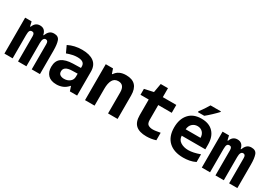

<svg xmlns="http://www.w3.org/2000/svg" viewBox="20 -1641 3560 2527"><g transform="rotate(30 1800.0 -378.0)"><path d="M155 0V-353Q155 -400 165 -418Q175 -436 200 -436Q237 -436 237 -384V0H364V-353Q364 -436 409 -436Q445 -436 445 -384V0H570V-355Q570 -454 551 -505Q532 -556 467 -556Q424 -556 399 -533Q374 -510 356 -466H351Q334 -556 253 -556Q181 -556 152 -478H144L128 -546H30V0Z M791 -171Q791 -248 914 -251L997 -253V-208Q997 -160 961 -132Q925 -104 874 -104Q839 -104 815 -119.5Q791 -135 791 -171ZM998 -69H1002L1025 0H1135V-364Q1135 -461 1072 -508.5Q1009 -556 893 -556Q778 -556 683 -508L730 -407Q819 -440 888 -440Q997 -440 997 -364V-340L877 -337Q767 -334 708.5 -292Q650 -250 650 -158Q650 -81 693.5 -35.5Q737 10 823 10Q873 10 917 -8Q961 -26 998 -69Z M1400 0V-257Q1400 -340 1426.5 -388Q1453 -436 1512 -436Q1605 -436 1605 -319V0H1750V-356Q1750 -556 1562 -556Q1447 -556 1397 -476H1389L1365 -546H1255V0Z M2332 -12V-126Q2292 -119 2267 -115Q2242 -111 2218 -111Q2178 -111 2150 -128Q2122 -145 2122 -203V-426H2327V-546H2122V-682H2012L1988 -546L1852 -516V-426H1977V-188Q1977 -84 2030.5 -37Q2084 10 2190 10Q2224 10 2259.5 5Q2295 0 2332 -12Z M2717 -606Q2754 -635 2803.5 -682Q2853 -729 2878 -757V-766H2720Q2701 -732 2674 -692.5Q2647 -653 2621 -619V-606ZM2934 -29V-146Q2832 -109 2759 -109Q2691 -109 2642 -139.5Q2593 -170 2591 -231H2950V-303Q2950 -422 2887 -489Q2824 -556 2708 -556Q2584 -556 2517 -480Q2450 -404 2450 -276Q2450 -138 2528.5 -64Q2607 10 2751 10Q2797 10 2843.5 1.5Q2890 -7 2934 -29ZM2711 -445Q2758 -445 2788.5 -414Q2819 -383 2820 -330H2594Q2599 -386 2632 -415.5Q2665 -445 2711 -445Z M3155 0V-353Q3155 -400 3165 -418Q3175 -436 3200 -436Q3237 -436 3237 -384V0H3364V-353Q3364 -436 3409 -436Q3445 -436 3445 -384V0H3570V-355Q3570 -454 3551 -505Q3532 -556 3467 -556Q3424 -556 3399 -533Q3374 -510 3356 -466H3351Q3334 -556 3253 -556Q3181 -556 3152 -478H3144L3128 -546H3030V0Z"/></g></svg>

Font: Noto Sans Mono UI
Style: Bold
Weight: 700
Designer: Monotype Design team
Foundry: Monotype Imaging Inc.
Version: 1.000